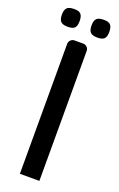

<svg xmlns="http://www.w3.org/2000/svg" viewBox="-147 -791 514 832"><g transform="rotate(20 109.5 -375.5)"><path d="M154.8 0H64.9V-599.6Q64.9 -609.4 72.3 -616.7Q79.6 -624 89.4 -624H130.4Q140.1 -624 147.5 -616.7Q154.8 -609.4 154.8 -599.6ZM210 -678.7Q201.2 -669.4 178.2 -669.4Q155.3 -669.4 146 -678.7Q136.7 -688 136.7 -710.4Q136.7 -732.9 146 -742.2Q155.3 -751.5 178.2 -751.5Q201.2 -752 210 -742.2Q218.8 -732.4 218.8 -710Q218.8 -687.5 210 -678.7ZM73.2 -678.7Q64.5 -669.4 41.5 -669.4Q18.6 -669.4 9.3 -678.7Q0 -688 0 -710.4Q0 -732.9 9.3 -742.2Q18.6 -751.5 41.5 -751.5Q64.5 -752 73.2 -742.2Q82 -732.4 82 -710Q82 -687.5 73.2 -678.7Z"/></g></svg>

Font: Uroob
Style: Regular
Weight: 400
Designer: Hussain K H
Foundry: Swanthanthra Malayalam Computing(http://smc.org.in)
Version: Version 2.0.0+20200101